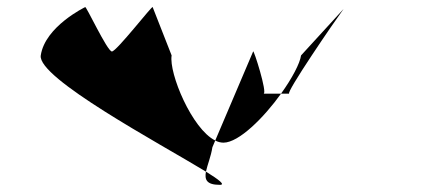

<svg xmlns="http://www.w3.org/2000/svg" viewBox="-20 -558 1238 537"><path d="M94 -403C84 -340 426 -157 556 -78C560 -97 570 -120 574 -146L582 -165C517 -197 452 -353 460 -403L407 -538C408 -546 306 -414 293 -414C280 -414 219 -546 218 -538C218 -538 106 -484 94 -403ZM556 -78C552 -56 557 -41 595 -41C611 -41 593 -55 556 -78ZM582 -165C589 -161 598 -159 605 -159C648 -159 718 -229 766 -296H717C729 -296 689 -422 688 -414ZM766 -296H789C777 -296 916 -499 941 -533L822 -403C819 -381 797 -339 766 -296ZM941 -533 945 -538C945 -538 944 -537 941 -533Z"/></svg>

Font: Ampere
Style: ExtIta
Weight: 400
Version: Version 1